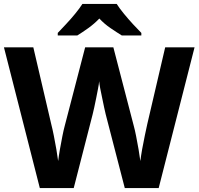

<svg xmlns="http://www.w3.org/2000/svg" viewBox="-20 -954 1007 974"><path d="M967 -714 785 0H613L516 -375Q513 -386 508.5 -408Q504 -430 498.5 -456Q493 -482 488.5 -505Q484 -528 483 -542Q482 -528 477.5 -505Q473 -482 468 -456.5Q463 -431 458 -408.5Q453 -386 450 -374L354 0H182L0 -714H149L240 -324Q246 -301 253 -266Q260 -231 266 -196Q272 -161 275 -137Q278 -162 284 -196.5Q290 -231 296.5 -263.5Q303 -296 308 -314L412 -714H555L659 -314Q664 -296 670.5 -263.5Q677 -231 683 -196Q689 -161 692 -137Q695 -162 701 -196.5Q707 -231 714.5 -265.5Q722 -300 727 -324L818 -714ZM572 -934Q586 -912 608.5 -884.5Q631 -857 655 -831Q679 -805 697 -787V-774H598Q572 -790 540.5 -811.5Q509 -833 484 -860Q458 -833 428 -811.5Q398 -790 372 -774H273V-787Q291 -806 315 -831.5Q339 -857 361.5 -884.5Q384 -912 398 -934Z"/></svg>

Font: Noto Sans
Style: Bold
Weight: 700
Designer: Monotype Design Team
Foundry: Monotype Imaging Inc.
Version: Version 2.000;GOOG;noto-source:20170915:90ef993387c0; ttfaut